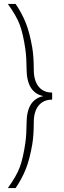

<svg xmlns="http://www.w3.org/2000/svg" viewBox="-20 -818 330 983"><path d="M145 -78Q153 -125 153 -194Q153 -228 163.5 -253.5Q174 -279 195 -293.5Q216 -308 247 -308V-344Q216 -344 195 -358.5Q174 -373 163.5 -399Q153 -425 153 -459Q153 -528 145 -575Q132 -650 112.5 -699.5Q93 -749 60 -798H20Q65 -736 82 -689Q99 -642 110 -565Q113 -544 114.5 -516.5Q116 -489 116 -468Q116 -405 137.5 -370Q159 -335 202 -326Q159 -317 137.5 -282.5Q116 -248 116 -185Q116 -164 114.5 -136.5Q113 -109 110 -88Q99 -11 82 36Q65 83 20 145H60Q93 96 112.5 46.5Q132 -3 145 -78Z"/></svg>

Font: Kreadon
Style: Regular
Weight: 400
Designer: kohakuno
Foundry: StudioGnu
Version: Version 1.000;Glyphs 3.1.2 (3151)